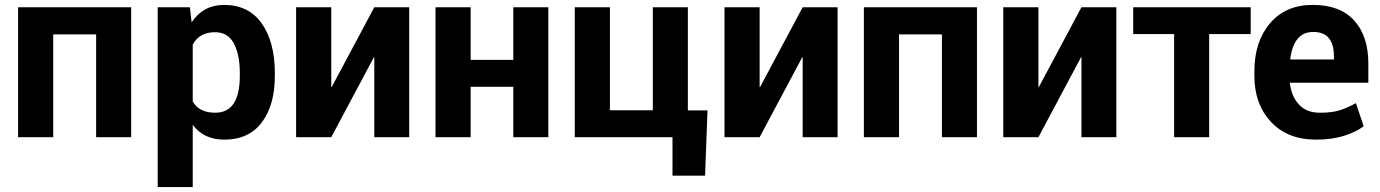

<svg xmlns="http://www.w3.org/2000/svg" viewBox="-20 -558 5614 781"><path d="M513.5 0H371V-418H196.5V0H53.5V-528.5H513.5Z M764 203H621.5V-528.5H752.5L759.5 -467Q807 -538 890.5 -538Q891 -538 891.5 -538Q991.5 -538 1044.8 -462.5Q1098 -387 1098 -260V-249.5Q1098 -130.5 1045 -60.2Q992 10 892.5 10Q809.5 10 765 -49L764 -48.5ZM855.5 -99.5Q955.5 -99.5 955.5 -249.5V-260Q955.5 -336 931.2 -381.5Q907 -427 854.5 -427Q791 -427 764 -376.5V-145.5Q789.5 -99.5 855.5 -99.5Z M1644.5 0H1502.5V-325L1501 -325.5L1327.5 0H1184.5V-528.5H1327.5V-204L1329 -203.5L1502.5 -528.5H1644.5Z M2210.5 0H2068V-205H1894.5V0H1751.5V-528.5H1894.5V-314.5H2068V-528.5H2210.5Z M2848 156.5H2715.5V0H2318V-528.5H2461V-109.5H2635.5V-528.5H2778V-109H2858Z M3387 0H3245V-325L3243.5 -325.5L3070 0H2927V-528.5H3070V-204L3071.5 -203.5L3245 -528.5H3387Z M3954 0H3811.5V-418H3637V0H3494V-528.5H3954Z M4521 0H4379V-325L4377.5 -325.5L4204 0H4061V-528.5H4204V-204L4205.5 -203.5L4379 -528.5H4521Z M4898.5 0H4756V-419.5H4589.5V-528.5H5067.5V-419.5H4898.5Z M5333.5 10Q5217.5 10 5150 -62.2Q5082.5 -134.5 5082.5 -249V-268.5Q5082.5 -388.5 5146 -463.2Q5209.5 -538 5319 -538H5321Q5430.5 -538 5488.2 -474.8Q5546 -411.5 5546 -299.5V-221.5H5226.5Q5233 -166 5263.8 -132.8Q5294.5 -99.5 5348.5 -99.5Q5397 -99.5 5427.5 -108.8Q5458 -118 5495.5 -138.5L5527 -44.5Q5495.5 -20.5 5446 -5.2Q5396.5 10 5333.5 10ZM5406.5 -316Q5406.5 -345.5 5402.5 -365.5Q5398.5 -385.5 5386 -402Q5365.5 -428 5322.5 -428Q5322 -428 5321 -428Q5242 -428 5228 -316Z"/></svg>

Font: Roberto Sans
Style: Bold
Weight: 700
Designer: Google (font) & Cristiano Sobral (main changes)
Version: Version 1.000;October 12, 2021;FontCreator 14.0.0.2814 64-bi